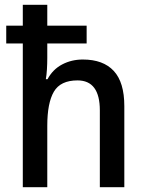

<svg xmlns="http://www.w3.org/2000/svg" viewBox="-20 -780 611 800"><path d="M177 -760V-673H341V-599H177V-539Q177 -514 175.5 -490.5Q174 -467 171 -450H178Q200 -491 239 -511.5Q278 -532 325 -532Q410 -532 454 -484.5Q498 -437 498 -338V0H396V-320Q396 -445 303 -445Q232 -445 204.5 -398Q177 -351 177 -256V0H75V-599H6V-673H75V-760Z"/></svg>

Font: Noto Sans Kannada SemiCondensed Medium
Style: Regular
Weight: 500
Width: 4
Designer: Jelle Bosma - Monotype Design Team
Foundry: Monotype Imaging Inc.
Version: Version 2.005; ttfautohint (v1.8.4.7-5d5b)